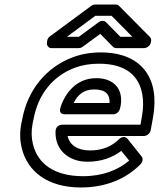

<svg xmlns="http://www.w3.org/2000/svg" viewBox="-20 -795 704 850"><path d="M552 -84C503 -43 437 -15 347 -15C216 -15 146 -74 126 -156C119 -184 118 -214 124 -246L128 -265C149 -382 218 -460 311 -495C343 -507 379 -513 418 -513C539 -513 596 -458 610 -377C615 -348 615 -315 608 -278L602 -243H256C246 -243 227 -237 226 -215C223 -152 257 -108 308 -89C326 -82 346 -79 369 -79C428 -79 479 -98 517 -127ZM279 -193H618C629 -193 644 -203 647 -218L658 -278C665 -320 666 -358 660 -393C643 -494 566 -563 427 -563C383 -563 340 -556 301 -541C187 -498 102 -399 78 -265L74 -246C67 -208 68 -171 77 -137C102 -36 191 35 338 35C452 35 542 -6 603 -69C611 -77 615 -93 607 -102L545 -180C533 -195 515 -187 507 -179C477 -149 436 -129 378 -129C322 -129 288 -154 279 -193ZM514 -326C527 -400 485 -449 406 -449C318 -449 267 -382 247 -317C244 -307 244 -289 266 -289H482C497 -289 509 -303 511 -314ZM465 -339H306C324 -375 350 -399 397 -399C448 -399 467 -377 465 -339ZM566 -632H513L449 -697C441 -705 427 -704 417 -697L329 -632H276L402 -725H474ZM649 -613C650 -620 648 -627 643 -632L507 -769C503 -773 498 -775 492 -775H402C396 -775 389 -773 384 -769L201 -634C195 -630 190 -622 189 -615L188 -607C186 -596 193 -582 208 -582H329C335 -582 341 -584 346 -588L424 -645L480 -588C484 -584 489 -582 495 -582H618C629 -582 645 -592 648 -607Z"/></svg>

Font: Asimov
Style: WidOuIt
Weight: 500
Designer: Google
Version: Version 2.000980; 2014